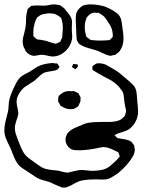

<svg xmlns="http://www.w3.org/2000/svg" viewBox="-23 -814 666 880"><path d="M502 -194Q502 -194 504 -192L510 -186Q514 -182 516 -181Q518 -180 524 -180Q530 -178 546 -176Q569 -172 579 -164Q582 -163 584 -158Q585 -156 588 -153Q591 -150 592 -147Q593 -145 593 -139Q595 -131 595 -126Q595 -120 590 -105Q579 -83 558.5 -59.5Q538 -36 515 -18Q497 -6 486.5 0Q476 6 463 8Q457 9 444 9Q427 9 418 8Q381 8 354 13Q338 16 321.5 25Q305 34 302 36Q294 40 284.5 43.5Q275 47 266 46Q264 46 259.5 44.5Q255 43 253 42Q248 40 227 31Q220 27 206 21Q197 18 183.5 14.5Q170 11 162 8Q150 4 138.5 -4Q127 -12 124 -14Q109 -24 107 -25Q102 -29 90.5 -36Q79 -43 70.5 -50Q62 -57 57 -65Q49 -76 42.5 -91.5Q36 -107 34 -112Q29 -127 24 -137Q11 -162 4 -180.5Q-3 -199 -3 -218Q-3 -239 7 -277L13 -300Q15 -308 15.5 -314Q16 -320 16 -324Q16 -332 18 -348Q23 -377 43 -417Q54 -441 62 -451Q69 -460 78 -466Q87 -472 98 -477.5Q109 -483 116 -487Q123 -491 133.5 -498.5Q144 -506 152 -510Q180 -523 216 -525Q223 -525 233 -523Q234 -523 235.5 -523.5Q237 -524 239 -523Q243 -521 245 -514Q250 -509 250 -508L249 -506Q246 -503 242 -497Q238 -493 232.5 -492Q227 -491 225 -490Q217 -488 204.5 -486.5Q192 -485 183 -482Q170 -477 157 -464.5Q144 -452 137 -446Q133 -442 113 -430Q93 -417 90 -415Q74 -402 62 -381Q53 -365 53 -347Q53 -338 57 -320Q61 -302 61 -294Q60 -281 53 -264Q45 -240 45 -228Q45 -211 52.5 -191.5Q60 -172 61 -168Q64 -161 72.5 -140Q81 -119 92 -105Q100 -95 113 -86Q126 -77 131 -73Q137 -69 152.5 -57.5Q168 -46 182 -41Q200 -36 222 -34Q226 -34 234 -33Q242 -32 247 -31Q253 -30 265 -26.5Q277 -23 286 -23Q291 -23 298 -25Q305 -27 309 -28Q335 -35 353 -35Q359 -35 375 -33Q389 -31 396 -31Q426 -31 451 -37Q467 -42 477.5 -50Q488 -58 508 -77Q513 -81 521 -91Q526 -96 526 -97Q527 -98 525.5 -99.5Q524 -101 524 -102Q523 -104 522 -108.5Q521 -113 520 -115Q518 -117 513 -119Q508 -121 506 -122Q479 -137 461 -139L452 -140Q446 -140 423 -135Q386 -127 344 -125Q318 -125 306 -129Q291 -136 283 -151.5Q275 -167 278 -184Q278 -185 281 -191Q283 -198 286 -203Q286 -203 294 -211Q307 -223 328 -231Q362 -247 380 -251Q403 -255 437 -255H482Q517 -257 532 -267L541 -275Q542 -276 545 -278.5Q548 -281 549 -283Q551 -285 551 -291Q552 -294 553.5 -297.5Q555 -301 555 -305Q555 -310 553 -316Q552 -322 550 -330Q548 -338 547 -348Q546 -354 545 -368Q544 -382 540 -391Q539 -394 536.5 -397.5Q534 -401 533 -402Q518 -424 496 -439Q488 -445 476.5 -451Q465 -457 461 -459Q452 -463 444.5 -468Q437 -473 430 -476L410 -488Q403 -492 402 -493Q400 -495 400.5 -500.5Q401 -506 401 -507L400 -510Q401 -511 402.5 -512Q404 -513 405 -514Q408 -516 411 -518Q414 -520 417 -522Q421 -524 431 -524Q441 -524 452 -521Q462 -519 486 -504Q490 -502 507 -491.5Q524 -481 537 -469L570 -441Q573 -438 581.5 -430Q590 -422 594 -416Q600 -406 602 -394.5Q604 -383 604.5 -371Q605 -359 606 -352Q607 -343 608.5 -327.5Q610 -312 610 -302Q610 -278 597.5 -255Q585 -232 564 -219Q555 -214 540 -209.5Q525 -205 517 -202Q509 -199 504 -195Q502 -195 502 -194ZM307 -506Q306 -507 310 -514Q310 -516 311 -518Q312 -520 313 -521Q315 -522 319 -520Q331 -520 333 -518Q334 -516 334 -513Q334 -510 333 -507Q323 -497 323 -497Q321 -497 318 -499Q315 -501 314 -502Q313 -503 310.5 -504Q308 -505 307 -506ZM256 -383Q258 -384 263.5 -388Q269 -392 273 -393Q285 -398 305 -396Q307 -396 310 -396.5Q313 -397 317 -396Q322 -394 325.5 -392Q329 -390 331 -389Q334 -389 336 -387Q337 -386 341 -378L346 -368Q347 -366 346.5 -364Q346 -362 346 -360Q346 -351 345 -347L340 -337Q338 -330 335 -327Q334 -325 331.5 -324Q329 -323 328 -322Q318 -316 316 -315Q313 -314 306 -314Q284 -312 266 -323Q256 -328 254 -330L249 -340Q248 -341 246 -344Q244 -347 244 -349Q243 -351 243.5 -354.5Q244 -358 244 -360Q244 -369 245 -371Q246 -375 256 -383ZM521 -575Q506 -563 506 -563L495 -561Q486 -558 484 -558Q482 -558 479 -559Q476 -560 474 -560Q465 -562 444 -572Q435 -577 422 -582L371 -597Q363 -599 349 -607L342 -611Q338 -614 334.5 -620Q331 -626 329 -631Q328 -635 328 -644Q326 -657 326 -683Q326 -698 325 -706L324 -728Q324 -747 329 -759Q333 -768 341 -776Q349 -784 358 -789L371 -792Q383 -794 391 -794Q400 -794 411 -793Q422 -792 428 -791Q453 -787 467 -780Q481 -774 495.5 -765.5Q510 -757 519 -748Q529 -737 532.5 -723Q536 -709 538 -687Q539 -681 541 -666Q543 -651 543 -638Q543 -612 533 -592Q531 -589 527.5 -583Q524 -577 521 -575ZM293 -599Q280 -579 260 -567Q240 -555 218 -555Q210 -555 194 -559Q178 -563 169 -563Q162 -563 149.5 -560.5Q137 -558 131 -558Q121 -559 111.5 -564.5Q102 -570 96 -578Q93 -582 92 -585Q91 -588 90 -590Q81 -605 81 -624Q81 -639 88 -662Q95 -687 96 -707Q96 -713 96.5 -730Q97 -747 101 -760Q102 -762 102 -765.5Q102 -769 104 -773L111 -779L120 -787Q123 -788 133 -788Q137 -789 147 -789L177 -788Q183 -788 190.5 -789Q198 -790 202 -791Q214 -794 227 -794Q231 -794 241 -792Q249 -792 252 -790Q254 -789 265 -781Q273 -776 280 -765Q301 -742 306 -724Q307 -719 307 -710L306 -681Q306 -672 307 -663Q308 -654 308 -645Q308 -634 302 -616ZM441 -748Q439 -749 435 -751.5Q431 -754 429 -755Q427 -756 424 -755.5Q421 -755 419 -755Q416 -756 408 -756Q398 -755 388 -747.5Q378 -740 373 -731Q372 -729 371.5 -726Q371 -723 370 -721Q364 -704 366 -677Q368 -662 371 -653Q371 -648 373 -646Q374 -644 377.5 -642Q381 -640 382 -639Q384 -638 386 -635.5Q388 -633 391 -632Q394 -630 402 -630Q414 -628 438 -628Q455 -628 463 -629Q476 -629 480 -631Q482 -632 484.5 -635Q487 -638 489 -640Q490 -641 492 -643Q494 -645 494 -646V-650Q494 -674 484 -694Q471 -716 462 -728.5Q453 -741 441 -748ZM231 -749Q228 -750 223 -751Q218 -752 215 -752Q211 -753 204 -753Q193 -753 175 -749L165 -746Q161 -745 156 -740Q147 -734 147 -734L142 -724Q135 -709 131 -686Q129 -665 130 -655Q130 -649 131 -647Q132 -645 134.5 -643.5Q137 -642 138 -641Q140 -640 142 -637.5Q144 -635 147 -634Q151 -632 161 -632Q175 -630 182 -628Q186 -628 202 -622L222 -616Q230 -613 233 -614Q235 -614 238 -615.5Q241 -617 243 -618Q245 -619 248 -620Q251 -621 253 -623Q256 -626 256 -630Q262 -641 262 -643Q263 -647 263 -657Q265 -677 265 -688Q265 -706 261 -718Q259 -728 257 -731Q256 -733 247 -740Q233 -748 231 -749Z"/></svg>

Font: Rubik-Burned
Style: Regular
Weight: 400
Designer: NaN (generative design), Hubert & Fischer (Rubik source font outlines)
Foundry: NaN, Hubert & Fischer
Version: Version 1.000